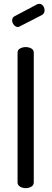

<svg xmlns="http://www.w3.org/2000/svg" viewBox="-20 -975 267 995"><path d="M113 0Q98 0 84.5 -7.5Q71 -15 71 -30V-702Q71 -717 84.5 -724Q98 -731 113 -731Q129 -731 142 -724Q155 -717 155 -702V-30Q155 -15 142 -7.5Q129 0 113 0ZM73 -835Q61 -835 52 -846Q43 -857 43 -869Q43 -885 56 -891L173 -953Q179 -955 183 -955Q196 -955 203.5 -944.5Q211 -934 211 -921Q211 -905 197 -897L84 -839Q81 -838 78.5 -836.5Q76 -835 73 -835Z"/></svg>

Font: Dosis ExtraLight Medium
Style: Regular
Weight: 500
Version: Version 3.001; ttfautohint (v1.8.2)